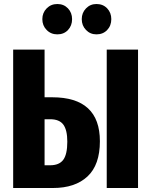

<svg xmlns="http://www.w3.org/2000/svg" viewBox="-20 -941 758 961"><path d="M267.1 -769Q234.9 -769 213.4 -791Q191.9 -813 191.9 -845.2Q191.9 -877 213.4 -898.9Q234.9 -920.9 267.1 -920.9Q299.3 -920.9 320.1 -899.2Q340.8 -877.4 340.8 -845.2Q340.8 -812.5 320.3 -790.8Q299.8 -769 267.1 -769ZM462.9 -769Q431.6 -769 410.4 -791Q389.2 -813 389.2 -845.2Q389.2 -877 410.4 -898.9Q431.6 -920.9 462.9 -920.9Q495.6 -920.9 516.4 -899.2Q537.1 -877.4 537.1 -845.2Q537.1 -812.5 516.4 -790.8Q495.6 -769 462.9 -769ZM241.2 -454.1Q480 -454.1 480 -233.9Q480 -115.7 418 -57.9Q356 0 245.1 0H45.9V-692.9H203.1V-454.1ZM514.2 -692.9H670.9V0H514.2ZM231 -113.8Q276.4 -113.8 296.6 -141.1Q316.9 -168.5 316.9 -231.9Q316.9 -290 297.1 -317.1Q277.3 -344.2 231 -344.2H203.1V-113.8Z"/></svg>

Font: Fira Sans Compressed
Style: Bold
Weight: 700
Width: 1
Designer: Carrois Corporate & Edenspiekermann AG
Foundry: Carrois Corporate GbR & Edenspiekermann AG
Version: Version 4.203;PS 004.203;hotconv 1.0.88;makeotf.lib2.5.64775